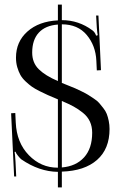

<svg xmlns="http://www.w3.org/2000/svg" viewBox="-20 -774 526 829"><path d="M247 35H230V-32Q149 -33 72 -86Q67 -90 58 -101Q49 -112 47 -119L43 -118Q45 -110 47 -75L50 -12H41L28 -285L46 -286L48 -245Q52 -158 104.5 -104Q157 -50 229 -50H230V-345Q228 -346 223 -348Q199 -358 186.5 -363.5Q174 -369 152 -380Q130 -391 118 -399.5Q106 -408 91 -422Q76 -436 68 -450.5Q60 -465 54.5 -484Q49 -503 49 -525Q49 -594 98.5 -638Q148 -682 230 -686V-754H247V-687Q320 -687 379 -643Q390 -635 395 -620L402 -622Q400 -630 398 -654L395 -707H405L416 -471L398 -470L396 -512Q393 -577 354.5 -623Q316 -669 247 -669V-416Q254 -413 275.5 -404.5Q297 -396 305 -392.5Q313 -389 332.5 -379.5Q352 -370 360.5 -364.5Q369 -359 385 -348.5Q401 -338 408 -329.5Q415 -321 425.5 -308Q436 -295 441 -282Q446 -269 449.5 -252Q453 -235 453 -217Q453 -131 399 -83.5Q345 -36 247 -33ZM230 -424V-668Q176 -664 147.5 -633Q119 -602 119 -547Q119 -503 147.5 -475Q176 -447 230 -424ZM247 -338V-51Q308 -56 343 -94.5Q378 -133 378 -201Q378 -228 368 -249.5Q358 -271 338 -287Q318 -303 298 -314Q278 -325 247 -338Z"/></svg>

Font: FoglihtenNo06
Style: Regular
Weight: 500
Designer: gluk (gluksza@wp.pl)
Foundry: gluk (gluksza@wp.pl)
Version: Version 0.76